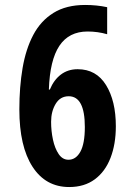

<svg xmlns="http://www.w3.org/2000/svg" viewBox="-20 -744 540 774"><path d="M259 10Q164 10 111 -72Q58 -154 58 -303Q58 -393 71 -469.5Q84 -546 114 -603Q144 -660 195.5 -692Q247 -724 323 -724Q370 -724 412 -715V-606Q374 -617 333 -617Q258 -617 219.5 -559.5Q181 -502 177 -383H181Q197 -422 225.5 -443.5Q254 -465 293 -465Q368 -465 407.5 -401Q447 -337 447 -235Q447 -163 425.5 -107.5Q404 -52 362 -21Q320 10 259 10ZM256 -100Q286 -100 304 -132.5Q322 -165 322 -232Q322 -356 257 -356Q223 -356 204.5 -325.5Q186 -295 186 -253Q186 -216 193.5 -181Q201 -146 216.5 -123Q232 -100 256 -100Z"/></svg>

Font: Noto Sans Mono ExtraCondensed
Style: Bold
Weight: 700
Width: 2
Designer: Monotype Design Team
Foundry: Monotype Imaging Inc.
Version: Version 2.014